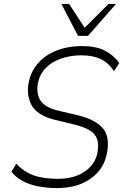

<svg xmlns="http://www.w3.org/2000/svg" viewBox="-20 -947 637 975"><path d="M270 8Q217 8 172 -1Q127 -10 93 -29Q59 -48 38 -75L63 -116Q88 -88 120 -70.5Q152 -53 191 -46Q230 -39 275 -39Q330 -39 371.5 -55.5Q413 -72 439.5 -101Q466 -130 474 -167Q483 -213 473 -241Q463 -269 434 -286Q405 -303 360 -314L257 -339Q166 -362 139 -415.5Q112 -469 127 -534Q136 -576 160 -609.5Q184 -643 219.5 -666Q255 -689 300 -701Q345 -713 396 -713Q467 -713 511.5 -690.5Q556 -668 586 -627L559 -586Q529 -630 489.5 -648Q450 -666 394 -666Q338 -666 291.5 -650Q245 -634 214.5 -604Q184 -574 174 -532Q162 -474 185 -437.5Q208 -401 276 -385L378 -361Q469 -338 504.5 -293Q540 -248 522 -164Q514 -124 492.5 -92.5Q471 -61 437.5 -38Q404 -15 362 -3.5Q320 8 270 8ZM376 -765 292 -927H331L410 -806L531 -927H569L427 -765Z"/></svg>

Font: Nunito Sans 7pt SemiCondensed ExtraLight
Style: Italic
Weight: 250
Width: 4
Italic angle: -9°
Designer: Vernon Adams
Foundry: Vernon Adams
Version: Version 3.101;gftools[0.9.27]